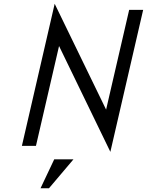

<svg xmlns="http://www.w3.org/2000/svg" viewBox="-20 -784 790 1032"><path d="M297.4 -536.6 173.3 0H97.7L273.9 -763.7L550.3 -194.8L674.3 -731H749.5L573.2 32.2ZM271.5 72.3H375L243.2 228H197.8Z"/></svg>

Font: Glacial Indifference
Style: Italic
Weight: 400
Designer: Alfredo Marco Pradil
Foundry: Alfredo Marco Pradil
Version: Version 1.312